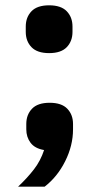

<svg xmlns="http://www.w3.org/2000/svg" viewBox="-20 -556 370 723"><path d="M167 -169Q212 -169 233.5 -146.5Q255 -124 255 -89V-69Q255 -8 225.5 51Q196 110 148 147H48Q83 114 108 81.5Q133 49 146 9Q111 3 95 -18.5Q79 -40 79 -69V-89Q79 -124 100.5 -146.5Q122 -169 167 -169ZM165 -356Q120 -356 98.5 -378.5Q77 -401 77 -436V-456Q77 -491 98.5 -513.5Q120 -536 165 -536Q210 -536 231.5 -513.5Q253 -491 253 -456V-436Q253 -401 231.5 -378.5Q210 -356 165 -356Z"/></svg>

Font: IBM Plex Sans KR
Style: Bold
Weight: 700
Designer: Mike Abbink; Paul van der Laan; Pieter van Rosmalen; Wujin Sim; Chorong Kim; Dohee Lee;
Foundry: Sandoll Inc.
Version: Version 1.001